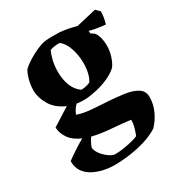

<svg xmlns="http://www.w3.org/2000/svg" viewBox="-165 -591 863 921"><g transform="rotate(-30 266.5 -130.5)"><path d="M201 216Q176 216 147 210Q118 204 91 190.5Q64 177 47 153.5Q30 130 30 94Q53 77 79.5 59.5Q106 42 133 27Q90 9 69.5 -20.5Q49 -50 48 -82L146 -144Q93 -167 69 -208Q45 -249 45 -288Q45 -320 53.5 -349.5Q62 -379 72 -393Q90 -410 115.5 -425.5Q141 -441 166 -452Q191 -463 210 -466Q224 -468 245 -468.5Q266 -469 294 -468Q316 -466 339 -461.5Q362 -457 383 -451L494 -477L515 -456Q515 -425 504 -389Q482 -391 458.5 -395Q435 -399 417 -404L418 -390L437 -377Q448 -363 453 -343Q458 -323 458 -302Q458 -270 448.5 -241Q439 -212 426 -195Q406 -176 375 -161.5Q344 -147 308.5 -138.5Q273 -130 241 -128Q229 -128 215 -128.5Q201 -129 193 -131Q185 -124 176 -110.5Q167 -97 164 -86Q192 -75 239.5 -71Q287 -67 329 -65Q375 -62 417 -56Q459 -50 485.5 -33.5Q512 -17 512 17Q512 56 494.5 93.5Q477 131 451 157Q406 186 338 201Q270 216 201 216ZM246 -177Q260 -177 274 -180.5Q288 -184 296 -188Q306 -202 312.5 -227Q319 -252 319 -282Q319 -327 305.5 -366.5Q292 -406 267 -424Q236 -424 214 -416Q204 -396 197.5 -367.5Q191 -339 191 -306Q191 -264 204.5 -230Q218 -196 246 -177ZM233 172Q256 172 283.5 167.5Q311 163 333 157Q355 151 362 147Q367 136 374 112.5Q381 89 381 67Q333 61 275.5 56.5Q218 52 174 41Q165 54 157 70Q149 86 150 93Q154 112 169 130Q184 148 202 160Q220 172 233 172Z"/></g></svg>

Font: Labrada
Style: Bold
Weight: 700
Designer: Mercedes Jáuregui
Foundry: Omnibus-Type Team
Version: Version 1.000; ttfautohint (v1.8.4.7-5d5b)